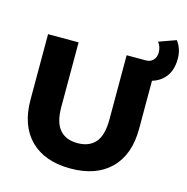

<svg xmlns="http://www.w3.org/2000/svg" viewBox="-123 -976 1073 1104"><g transform="rotate(15 413.5 -423.5)"><path d="M70.1 -310.1V-700H251.9V-315.8Q251.9 -224.1 288.6 -181.3Q325.3 -138.6 395 -138.6Q464.7 -138.6 501.3 -181.3Q537.9 -224.1 537.9 -315.8V-700H716.6V-310.1Q716.6 -155.8 631.4 -71.4Q546.3 12.9 393.3 12.9Q240.3 12.9 155.2 -71.4Q70.1 -155.8 70.1 -310.1ZM622.9 -700H653.6Q679.1 -700 695.6 -717.4Q712.1 -734.9 712.1 -762.8Q712.1 -797.2 692.1 -822L793.9 -858.6Q810.1 -838.3 818.7 -812.1Q827.3 -785.9 827.3 -756Q827.3 -676.1 780.1 -631.5Q732.9 -586.9 648 -586.9H622.9Z"/></g></svg>

Font: iiserrat Thin
Style: Regular
Weight: 100
Designer: Akira Ohta
Foundry: Akira Ohta
Version: Version 1.200;Glyphs 3.3.1 (3343)